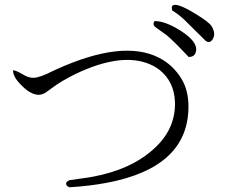

<svg xmlns="http://www.w3.org/2000/svg" viewBox="-20 -756 960 812"><path d="M708 -712Q705 -726 708 -730Q721 -750 806 -698Q864 -663 875 -645Q895 -612 878 -588Q865 -570 848 -585L758 -674Q733 -697 708 -712ZM778 -515Q714 -583 685 -607L635 -643L634 -645Q624 -654 634 -667Q679 -667 744 -626Q817 -579 809 -540Q808 -532 803 -525Q795 -515 778 -515ZM273 36Q254 27 262 14Q266 9 274 6Q277 5 358 -6Q361 -7 363 -7Q531 -36 630 -126Q723 -209 720 -324Q717 -411 654 -461Q642 -470 629 -477Q513 -538 323 -454Q269 -430 221 -399L171 -363Q155 -355 144 -355Q109 -355 68 -398Q35 -431 35 -459Q49 -458 79 -440Q100 -427 121 -427Q147 -427 202 -455Q211 -459 217 -462Q501 -591 654 -511Q712 -481 748 -422Q777 -374 777 -305Q777 -48 432 17Q359 31 273 36Z"/></svg>

Font: cwTeXKai
Style: Medium
Weight: 500
Version: Version 1.17